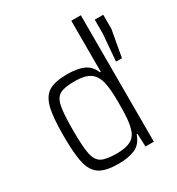

<svg xmlns="http://www.w3.org/2000/svg" viewBox="-179 -856 900 977"><g transform="rotate(-30 271.5 -367.5)"><path d="M60 -255Q60 -364 74 -419Q88 -474 124 -496Q160 -518 232 -518Q293 -518 329.5 -501Q366 -484 382 -443H387V-743H443V0H394L391 -76H386Q369 -26 330 -9Q291 8 233 8Q161 8 124.5 -14Q88 -36 74 -90.5Q60 -145 60 -255ZM373 -110Q382 -140 384.5 -173.5Q387 -207 387 -266Q387 -351 375 -391Q363 -432 333 -450Q303 -468 248 -468Q187 -468 160.5 -453.5Q134 -439 125 -396Q116 -353 116 -255Q116 -156 125.5 -113.5Q135 -71 162 -56.5Q189 -42 252 -42Q304 -42 333.5 -58Q363 -74 373 -110ZM493 -605V-688H543V-605L515 -449H480Z"/></g></svg>

Font: Saira SemiCondensed Light
Style: Regular
Weight: 300
Width: 4
Designer: Hector Gatti with collaboration of the Omnibus-Type team
Foundry: Omnibus-Type
Version: Version 0.072; ttfautohint (v1.8)